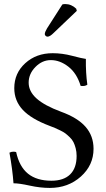

<svg xmlns="http://www.w3.org/2000/svg" viewBox="-20 -922 525 952"><path d="M46.9 -13.2Q42 -81.1 26.9 -165Q35.6 -169.9 45.9 -169.9Q55.2 -169.9 60.1 -168Q75.7 -95.7 118.9 -60.8Q162.1 -25.9 234.9 -25.9Q295.9 -25.9 327.9 -57.4Q359.9 -88.9 359.9 -148.9Q359.9 -169.4 355.2 -187Q350.6 -204.6 344.2 -217.3Q337.9 -230 325.7 -241.7Q313.5 -253.4 304.2 -260.5Q294.9 -267.6 278.3 -275.6Q261.7 -283.7 252.7 -287.4Q243.7 -291 226.1 -297.9Q135.3 -332 93 -377.2Q50.8 -422.4 50.8 -484.9Q50.8 -559.1 105.2 -608.6Q159.7 -658.2 241.2 -658.2Q288.6 -658.2 337.6 -645.3Q386.7 -632.3 405.8 -629.9Q404.8 -560.5 413.1 -502Q400.9 -493.2 379.9 -496.1Q360.8 -559.1 318.8 -591.6Q276.9 -624 231.9 -624Q189 -624 155.5 -589.8Q122.1 -555.7 122.1 -512.2Q122.1 -468.8 161.4 -433.6Q200.7 -398.4 282.2 -368.2Q364.7 -338.4 404.3 -293.2Q443.8 -248 443.8 -184.1Q443.8 -103 380.9 -46.6Q317.9 9.8 227.1 9.8Q179.2 9.8 127.2 -1.7Q75.2 -13.2 46.9 -13.2ZM289.1 -899.9Q294.9 -901.9 303.2 -901.9Q334 -901.9 357.9 -878.9L360.8 -868.2L246.1 -758.8Q227.5 -740.2 215.8 -740.2Q210.4 -740.2 206.3 -744.1Q202.1 -748 202.1 -752.9Q202.1 -762.7 212.9 -780.8Z"/></svg>

Font: Common Serif
Style: Regular
Weight: 400
Designer: Philipp H. Poll, Khaled Hosny
Foundry: Stefan Peev, Context Ltd.
Version: Version 1.026